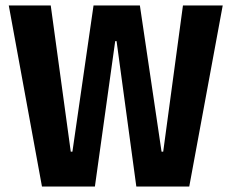

<svg xmlns="http://www.w3.org/2000/svg" viewBox="-20 -680 843 700"><path d="M133 0 12 -660H165L238 -127H244L321 -660H490L569 -127H575L647 -660H792L670 0H477L405 -530H400L326 0Z"/></svg>

Font: Bricolage Grotesque 72pt SemiCondensed
Style: Bold
Weight: 700
Width: 4
Designer: Mathieu Triay
Foundry: Atelier Triay
Version: Version 1.001;gftools[0.9.33.dev8+g029e19f]